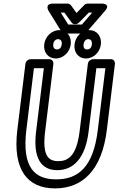

<svg xmlns="http://www.w3.org/2000/svg" viewBox="-20 -1007 657 1064"><path d="M126 -287 168 -629H223L180 -278C162 -131 208 -64 297 -64C387 -64 453 -130 471 -278L514 -629H564L522 -287C497 -79 412 -13 291 -13C171 -13 101 -80 126 -287ZM76 -287C49 -64 133 37 285 37C438 37 545 -65 572 -287L617 -654C618 -665 610 -679 595 -679H495C484 -679 469 -669 467 -654L421 -278C404 -142 357 -114 303 -114C250 -114 213 -141 230 -278L276 -654C277 -665 269 -679 254 -679H149C138 -679 123 -669 121 -654ZM296 -733C283 -733 273 -742 275 -761C277 -781 290 -790 302 -790C314 -790 325 -781 322 -761C320 -741 308 -733 296 -733ZM289 -683C332 -683 367 -719 372 -761C377 -803 353 -840 309 -840C265 -840 230 -803 225 -761C220 -718 246 -683 289 -683ZM462 -733C450 -733 441 -741 443 -761C446 -781 457 -790 469 -790C482 -790 491 -781 489 -761C487 -741 476 -733 462 -733ZM456 -683C500 -683 534 -719 539 -761C544 -803 519 -840 475 -840C431 -840 398 -803 393 -761C388 -719 413 -683 456 -683ZM472 -937H491L434 -871H358L317 -937H337L377 -882C381 -876 388 -873 395 -873H398C405 -873 413 -877 418 -882ZM466 -987C459 -987 451 -984 446 -978L404 -935L373 -978C369 -983 362 -987 355 -987H274C225 -987 249 -947 249 -947L321 -831C324 -826 332 -821 340 -821H440C447 -821 456 -824 462 -831L562 -947C596 -986 547 -987 547 -987Z"/></svg>

Font: Falling Sky
Style: CondOuObl
Weight: 400
Designer: Paul D. Hunt
Foundry: Adobe Systems Incorporated
Version: Version 1.02